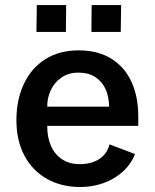

<svg xmlns="http://www.w3.org/2000/svg" viewBox="-20 -742 622 772"><path d="M296 -539.5Q373 -539.5 426.8 -506.5Q480.5 -473.5 508.2 -413.8Q536 -354 536 -273.5V-236H170Q169.5 -190.5 184.8 -155.8Q200 -121 229.5 -101.5Q259 -82 301 -82Q346.5 -82 378.2 -102Q410 -122 420.5 -161.5L523 -122.5Q506 -80.5 472.5 -50.8Q439 -21 395 -5.5Q351 10 303.5 10Q227 10 168.8 -22.8Q110.5 -55.5 78.2 -116.2Q46 -177 46 -259Q46 -340.5 75.8 -404.2Q105.5 -468 162 -503.8Q218.5 -539.5 296 -539.5ZM418.5 -313Q418.5 -352 404.8 -383Q391 -414 363.2 -432Q335.5 -450 295.5 -450Q256 -450 227.5 -430.5Q199 -411 184.2 -379.5Q169.5 -348 170 -313ZM348.5 -721.5H467L465.5 -613.5H347.5ZM128 -721.5H246L245 -613.5H126.5Z"/></svg>

Font: 1883 Sans SemiBold
Style: Regular
Weight: 600
Designer: 1883 Sans project is a fork of Public Sans.
Version: Version 1.009